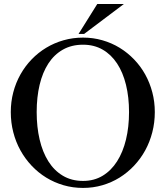

<svg xmlns="http://www.w3.org/2000/svg" viewBox="-20 -902 810 938"><path d="M391.1 -736.3H363.8L455.1 -882.3H585ZM385.7 -18.1Q439.9 -18.1 481.7 -43.5Q523.4 -68.8 552 -113.8Q580.6 -158.7 595.5 -220.2Q610.4 -281.7 610.4 -354.5Q610.4 -427.2 595.5 -487.8Q580.6 -548.3 552 -591.8Q523.4 -635.3 481.7 -659.4Q439.9 -683.6 385.7 -683.6Q329.6 -683.6 287.1 -659.4Q244.6 -635.3 216.3 -591.8Q188 -548.3 173.6 -487.8Q159.2 -427.2 159.2 -354.5Q159.2 -281.7 173.6 -220.2Q188 -158.7 216.3 -113.8Q244.6 -68.8 287.1 -43.5Q329.6 -18.1 385.7 -18.1ZM385.7 16.1Q335.9 16.1 290.5 2.9Q245.1 -10.3 205.8 -34.4Q166.5 -58.6 134.5 -92.5Q102.5 -126.5 79.8 -167.5Q57.1 -208.5 44.9 -255.9Q32.7 -303.2 32.7 -354.5Q32.7 -404.8 44.9 -451.2Q57.1 -497.6 79.8 -538.1Q102.5 -578.6 134.5 -611.8Q166.5 -645 205.8 -668.7Q245.1 -692.4 290.5 -705.3Q335.9 -718.3 385.7 -718.3Q435.1 -718.3 480.2 -705.3Q525.4 -692.4 564.2 -668.7Q603 -645 635 -611.8Q667 -578.6 689.5 -538.1Q711.9 -497.6 724.1 -451.2Q736.3 -404.8 736.3 -354.5Q736.3 -303.2 724.1 -255.9Q711.9 -208.5 689.5 -167.5Q667 -126.5 635 -92.5Q603 -58.6 564.2 -34.4Q525.4 -10.3 480.2 2.9Q435.1 16.1 385.7 16.1Z"/></svg>

Font: Khmer Busra Bunong
Style: Regular
Weight: 400
Designer: D. Kanjahn
Version: Version 7.100; 2014